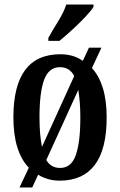

<svg xmlns="http://www.w3.org/2000/svg" viewBox="-20 -786 529 846"><path d="M193 -619Q213 -655 237 -693.5Q261 -732 272 -766H392V-756Q382 -739 356 -711.5Q330 -684 299 -655.5Q268 -627 242 -606H193ZM107 -47Q74 -81 56.5 -136.5Q39 -192 39 -269Q39 -547 246 -547Q303 -547 345 -518L372 -576H427L385 -486Q416 -453 433 -398.5Q450 -344 450 -269Q450 -128 397.5 -59Q345 10 243 10Q215 10 191.5 3Q168 -4 148 -16L122 40H66ZM307 -451Q287 -490 244 -490Q195 -490 174.5 -434.5Q154 -379 154 -269Q154 -192 165 -139ZM245 -46Q294 -46 314 -102.5Q334 -159 334 -268Q334 -305 331.5 -335Q329 -365 325 -390L184 -81Q204 -46 245 -46Z"/></svg>

Font: Noto Serif ExtraCondensed SemiBold
Style: Regular
Weight: 600
Width: 2
Designer: Monotype Design Team
Foundry: Monotype Imaging Inc.
Version: Version 2.015; ttfautohint (v1.8.4.7-5d5b)